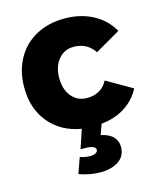

<svg xmlns="http://www.w3.org/2000/svg" viewBox="-116 -631 794 949"><g transform="rotate(-15 281.0 -156.5)"><path d="M347.2 2.9 328.1 56.2Q370.1 64.9 390.1 86.4Q410.2 107.9 410.2 137.2Q410.2 185.1 373.5 209.5Q336.9 233.9 282.2 233.9Q227.1 233.9 171.9 213.9L200.2 133.8Q223.1 142.6 251 143.1Q269 143.1 280 137Q291 130.9 291 121.1Q291 109.9 276.1 104Q261.2 98.1 237.8 98.1H213.9L246.1 2Q144 -15.1 84 -87.2Q23.9 -159.2 23.9 -268.1Q23.9 -351.1 59.1 -414.6Q94.2 -478 157.7 -512.5Q221.2 -546.9 304.2 -546.9Q385.3 -546.9 448.2 -513.4Q511.2 -480 545.9 -418.9L417 -344.2Q378.9 -400.4 311 -399.9Q263.2 -399.9 233.2 -363.5Q203.1 -327.1 203.1 -269Q203.1 -210 233.2 -174.1Q263.2 -138.2 311 -138.2Q385.3 -138.2 417 -199.2L547.9 -124Q520 -69.8 468.5 -36.9Q417 -3.9 347.2 2.9Z"/></g></svg>

Font: Argentum Sans
Style: Bold
Weight: 700
Designer: Julieta Ulanovsky (Modified by Cristiano Sobral)
Foundry: Julieta Ulanovsky
Version: Version 1.000; ttfautohint (v1.5.65-e2d9)